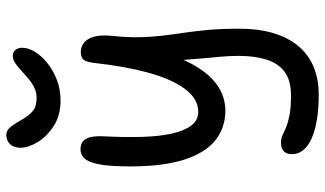

<svg xmlns="http://www.w3.org/2000/svg" viewBox="-233 -547 1041 615"><g transform="rotate(-90 287.5 -239.5)"><path d="M292.2 261Q231.8 261 189 250.6Q146.2 240.2 123.7 221Q101.2 201.8 101.2 174.8Q101.2 158.8 110.1 149.4Q119 140 137.8 140Q151 140 161.5 144.8Q172 149.6 186.6 156Q201.2 162.4 225.6 167.2Q250 172 289.4 172Q338 172 365.3 151.4Q392.6 130.8 404.3 92.9Q416 55 416 5Q416 -24.4 413.4 -52.1Q410.8 -79.8 407.9 -112.1Q405 -144.4 402 -186.9Q399 -229.4 398.2 -287.4L432.4 -257.8Q413.8 -189.2 390.2 -145.8Q366.6 -102.4 340.4 -78.8Q314.2 -55.2 289 -46.6Q263.8 -38 242 -38Q186.2 -38 146 -69.9Q105.8 -101.8 83.9 -169.1Q62 -236.4 62 -343Q62 -410.2 69 -444.3Q76 -478.4 88.5 -490.3Q101 -502.2 116.2 -502.2Q132 -502.2 141.8 -494.8Q151.6 -487.4 155.7 -470.2Q159.8 -453 158.2 -423.8Q155 -360.6 156.5 -306Q158 -251.4 166.9 -210.8Q175.8 -170.2 192.8 -147.6Q209.8 -125 236.8 -125Q279 -125 310.7 -168.4Q342.4 -211.8 362.6 -286.5Q382.8 -361.2 392.8 -453.6Q396 -482.4 403.3 -491.8Q410.6 -501.2 429.2 -501.2Q440.2 -501.2 450.5 -496Q460.8 -490.8 468.5 -479.4Q476.2 -468 479.6 -448.6Q483 -429.2 480 -400Q474.8 -349.2 475.8 -311.1Q476.8 -273 480.8 -239.5Q484.8 -206 489.9 -171.5Q495 -137 499 -94.9Q503 -52.8 503 5Q503 72.2 487.3 120.7Q471.6 169.2 443.4 200.3Q415.2 231.4 376.6 246.2Q338 261 292.2 261ZM272 -566Q226.2 -566 192.2 -587.5Q158.2 -609 140 -639.1Q121.8 -669.2 121.8 -694Q121.8 -716 133.4 -727.9Q145 -739.8 162.8 -739.8Q178.2 -739.8 189.8 -724.4Q201.4 -709 213.8 -686.6Q225 -667.4 239.3 -655.1Q253.6 -642.8 281.6 -642.8Q295.2 -642.8 307.3 -647.2Q319.4 -651.6 330.4 -659.4Q341.4 -667.2 350.6 -675.6Q363.2 -686.4 373.7 -696.1Q384.2 -705.8 394.7 -712.4Q405.2 -719 416.2 -719Q428.4 -719 435.2 -710.4Q442 -701.8 442 -689Q442 -669.8 429.4 -648.7Q416.8 -627.6 393.5 -608.7Q370.2 -589.8 339.3 -577.9Q308.4 -566 272 -566Z"/></g></svg>

Font: Shantell Sans Light
Style: Regular
Weight: 300
Designer: Stephen Nixon, Anya Danilova, Shantell Martin
Foundry: Arrow Type
Version: Version 1.011;[c5ecc13dd]